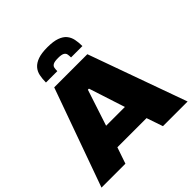

<svg xmlns="http://www.w3.org/2000/svg" viewBox="-231 -1086 1266 1266"><g transform="rotate(-45 401.5 -453.5)"><path d="M0 0 247 -688H556L803 0H573L534 -114H262L223 0ZM310 -267H485L403 -520H393ZM402 -907Q457 -907 490.5 -895Q524 -883 541.5 -862Q559 -841 565 -812Q571 -783 571 -749H465Q465 -766 462.5 -779Q460 -792 446.5 -799.5Q433 -807 402 -807Q369 -807 355.5 -799.5Q342 -792 339.5 -779Q337 -766 337 -749H231Q231 -783 237 -812Q243 -841 261.5 -862Q280 -883 313.5 -895Q347 -907 402 -907Z"/></g></svg>

Font: Saira Expanded ExtraBold
Style: Regular
Weight: 800
Width: 7
Designer: Hector Gatti with collaboration of the Omnibus-Type team
Foundry: Omnibus-Type
Version: Version 1.101